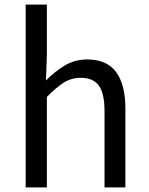

<svg xmlns="http://www.w3.org/2000/svg" viewBox="-20 -816 647 836"><path d="M91.8 0V-795.9H184.1V-578.1L180.2 -465.8Q217.3 -503.4 261 -530.3Q304.7 -557.1 359.9 -557.1Q445.3 -557.1 485.6 -502.2Q525.9 -447.3 525.9 -344.2V0H435.1V-332Q435.1 -408.7 410.6 -442.9Q386.2 -477.1 332 -477.1Q290 -477.1 257.3 -456.1Q224.6 -435.1 184.1 -394V0Z"/></svg>

Font: Source Han Sans CN
Style: Regular
Weight: 400
Designer: Ryoko NISHIZUKA  (kana, bopomofo & ideographs); Paul D. Hunt (Latin, Greek & Cyrillic); Sandoll Communications , Soo-you
Foundry: Adobe
Version: Version 2.004;hotconv 1.0.118;makeotfexe 2.5.65603